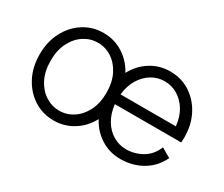

<svg xmlns="http://www.w3.org/2000/svg" viewBox="-93 -753 1164 998"><g transform="rotate(30 489.5 -254.0)"><path d="M55.2 -253.9Q55.2 -330.1 86.2 -389.2Q117.2 -448.2 170.2 -482.2Q223.1 -516.1 288.6 -516.1Q353.5 -516.1 406.2 -482.9Q459 -449.7 489.3 -392.6Q519.5 -449.7 572 -482.9Q624.5 -516.1 689.5 -516.1Q755.4 -516.1 808.3 -482.2Q861.3 -448.2 892.1 -389.2Q922.9 -330.1 922.9 -253.9Q922.9 -240.7 921.4 -224.6H523.4Q529.3 -170.4 553 -131.3Q576.7 -92.3 612.5 -71.3Q648.4 -50.3 689.5 -50.3Q741.7 -50.3 786.4 -76.4Q831.1 -102.5 852.1 -155.3L908.2 -123Q878.9 -60.1 820.6 -25.9Q762.2 8.3 689.5 8.3Q624.5 8.3 572 -24.9Q519.5 -58.1 489.3 -115.2Q459 -58.1 406.2 -24.9Q353.5 8.3 288.6 8.3Q223.1 8.3 170.2 -25.6Q117.2 -59.6 86.2 -118.7Q55.2 -177.7 55.2 -253.9ZM689.5 -457.5Q648.4 -457.5 612.8 -436.5Q577.1 -415.5 553.2 -376.5Q529.3 -337.4 523.4 -283.2H855.5Q850.1 -337.4 826.2 -376.5Q802.2 -415.5 766.6 -436.5Q731 -457.5 689.5 -457.5ZM121.1 -253.9Q121.1 -190.9 144.3 -145.3Q167.5 -99.6 205.8 -75Q244.1 -50.3 288.6 -50.3Q333.5 -50.3 371.6 -75Q409.7 -99.6 432.9 -145.3Q456.1 -190.9 456.1 -253.9Q456.1 -316.9 432.9 -362.5Q409.7 -408.2 371.6 -432.9Q333.5 -457.5 288.6 -457.5Q244.1 -457.5 205.8 -432.9Q167.5 -408.2 144.3 -362.5Q121.1 -316.9 121.1 -253.9Z"/></g></svg>

Font: Giphurs Light
Style: Regular
Weight: 300
Version: Version 0.920; ttfautohint (v1.8.4.7-5d5b)